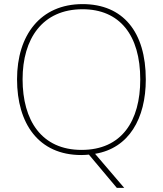

<svg xmlns="http://www.w3.org/2000/svg" viewBox="-20 -745 794 935"><path d="M690 -358C690 -590 579 -725 382 -725C177 -725 63 -574 63 -359C63 -143 168 10 376 10C389 10 401 9 413 8L549 170H585L443 4C608 -23 690 -168 690 -358ZM90 -359C90 -556 186 -700 382 -700C562 -700 663 -575 663 -358C663 -156 573 -15 377 -15C182 -15 90 -159 90 -359Z"/></svg>

Font: Noto Sans Telugu Thin
Style: Regular
Weight: 100
Designer: Jelle Bosma - Monotype Design Team
Foundry: Monotype Imaging Inc.
Version: Version 2.005